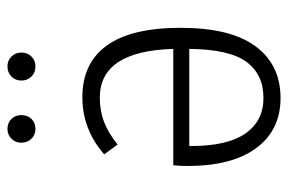

<svg xmlns="http://www.w3.org/2000/svg" viewBox="-152 -628 791 528"><g transform="rotate(-90 244.0 -364.5)"><path d="M431 -264Q431 -126 380 -57.5Q329 11 238 11Q150 11 100.5 -55.5Q51 -122 51 -246Q51 -262 53 -284H373Q367 -486 239 -486Q203 -486 172.5 -474.5Q142 -463 110 -437L83 -474Q152 -534 240 -534Q334 -534 382.5 -466.5Q431 -399 431 -264ZM373 -240H106V-234Q106 -135 140.5 -85.5Q175 -36 238 -36Q303 -36 337.5 -83Q372 -130 373 -240ZM191 -702Q191 -685 180.5 -674Q170 -663 153 -663Q137 -663 126 -674Q115 -685 115 -702Q115 -718 126 -729Q137 -740 153 -740Q170 -740 180.5 -729Q191 -718 191 -702ZM363 -702Q363 -685 352 -674Q341 -663 325 -663Q308 -663 297 -674Q286 -685 286 -702Q286 -718 297 -729Q308 -740 325 -740Q341 -740 352 -729Q363 -718 363 -702Z"/></g></svg>

Font: Fira Sans Condensed Light
Style: Regular
Weight: 300
Width: 3
Designer: bBox Type GmbH & Carrois Corporate GbR & Edenspiekermann AG
Foundry: bBox Type GmbH & Carrois Corporate GbR & Edenspiekermann AG
Version: Version 4.301